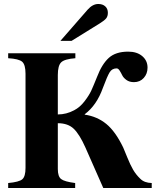

<svg xmlns="http://www.w3.org/2000/svg" viewBox="-20 -943 799 963"><path d="M283 -738 420 -895Q445 -923 473 -923Q495 -923 508 -911Q521 -899 521 -879Q521 -862 513 -851.5Q505 -841 481 -826L339 -738ZM358 -676V-651Q304 -647 287 -630.5Q270 -614 270 -567V-369Q313 -369 352 -390Q381 -405 404 -435Q427 -465 438 -489Q449 -513 467 -558Q491 -621 525.5 -652.5Q560 -684 623 -684Q667 -684 693.5 -661.5Q720 -639 720 -604Q720 -573 701 -552Q682 -531 652 -531Q629 -531 614 -542Q599 -553 593 -565.5Q587 -578 580 -589Q573 -600 565 -600Q542 -600 530 -580.5Q518 -561 496 -502Q465 -415 405 -370V-368Q467 -359 513 -321.5Q559 -284 598 -203Q603 -192 618 -154.5Q633 -117 647.5 -92Q662 -67 684 -46Q704 -26 741 -25V0H498L408 -204Q379 -269 350 -297Q321 -325 270 -325V-95Q270 -58 286.5 -45Q303 -32 357 -25V0H21V-25Q76 -30 92 -44Q108 -58 108 -101V-573Q108 -619 91 -633.5Q74 -648 21 -651V-676Z"/></svg>

Font: STIX MathJax Alphabets
Style: Bold
Weight: 700
Designer: MicroPress Inc., with final additions and corrections provided by Coen Hoffman, Elsevier (retired)
Version: Version 1.1.1